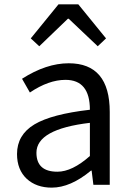

<svg xmlns="http://www.w3.org/2000/svg" viewBox="-20 -847 604 880"><path d="M103 -27Q58 -69 58 -141Q58 -229 138 -277Q217 -324 392 -344Q392 -481 280 -481Q203 -481 117 -423L81 -486Q192 -557 295 -557Q483 -557 483 -334V0H408L400 -65H397Q303 13 217 13Q147 13 103 -27ZM392 -132V-284Q147 -255 147 -147Q147 -60 243 -60Q311 -60 392 -132ZM248 -827H339L466 -671L428 -635L295 -761H291L160 -635L121 -671Z"/></svg>

Font: 思源黑体R
Style: Regular
Weight: 400
Designer: Ryoko NISHIZUKA  (kana & ideographs); Paul D. Hunt (Latin, Greek & Cyrillic); Wenlong ZHANG  (bopomofo); Sandoll Communi
Foundry: Adobe Systems Incorporated
Version: Version 1.00 June 24, 2014, initial release